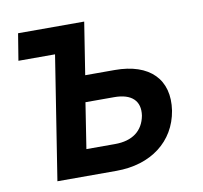

<svg xmlns="http://www.w3.org/2000/svg" viewBox="-66 -621 733 692"><g transform="rotate(-10 300.0 -275.0)"><path d="M90 0H306C433 0 523 -69 541 -179C558 -291 491 -359 363 -359H255L285 -550H43L27 -452H161ZM213 -96 239 -263H344C408 -263 439 -233 431 -180C421 -126 382 -96 318 -96Z"/></g></svg>

Font: JetBrains Mono SemiBold
Style: Italic
Weight: 472
Italic angle: -9°
Monospace: yes
Designer: Philipp Nurullin, Konstantin Bulenkov
Foundry: JetBrains
Version: Version 2.305